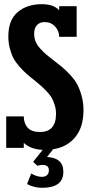

<svg xmlns="http://www.w3.org/2000/svg" viewBox="-20 -710 421 922"><path d="M380.9 -181.2Q380.9 -99.6 341.3 -51.5Q301.8 -3.4 234.9 6.8L206.1 43.9Q284.2 47.9 284.2 115.2Q284.2 191.9 182.1 191.9Q144 191.9 109.9 173.8L129.9 123Q157.2 139.2 181.2 139.2Q196.8 139.2 205.8 131.1Q214.8 123 214.8 107.9Q214.8 82 184.1 82Q170.9 82 159.2 85.9L139.2 66.9L185.1 9.8Q126.5 6.8 94.2 -23.9V0H9.8V-150.9H94.2Q94.2 -117.7 112.8 -96.9Q131.3 -76.2 171.9 -76.2Q249 -76.2 249 -163.1Q249 -185.5 242.7 -205.8Q236.3 -226.1 228.3 -240.2Q220.2 -254.4 203.4 -272Q186.5 -289.6 175.8 -298.8Q165 -308.1 143.1 -326.2Q119.6 -344.7 106 -356.9Q92.3 -369.1 73.7 -389.9Q55.2 -410.6 44.9 -429.9Q34.7 -449.2 27.3 -476.8Q20 -504.4 20 -535.2Q20 -613.3 64.7 -651.6Q109.4 -689.9 180.2 -689.9Q238.8 -689.9 264.2 -660.2V-680.2H348.1V-533.2H264.2Q264.2 -561.5 244.4 -582.8Q224.6 -604 194.8 -604Q171.4 -604 157.7 -589.8Q144 -575.7 144 -547.9Q144 -527.8 150.9 -510.7Q157.7 -493.7 173.1 -476.8Q188.5 -460 201.2 -449Q213.9 -438 237.8 -419.9Q263.2 -400.4 278.6 -387.7Q293.9 -375 315.9 -351.6Q337.9 -328.1 350.1 -305.9Q362.3 -283.7 371.6 -250.7Q380.9 -217.8 380.9 -181.2Z"/></svg>

Font: Margherita Black
Style: Regular
Weight: 900
Designer: James Puckett
Foundry: Dunwich Type Founders
Version: Version 1.008;hotconv 1.0.109;makeotfexe 2.5.65596